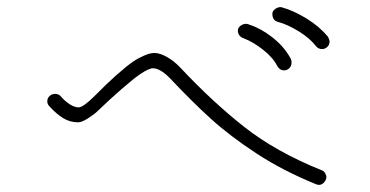

<svg xmlns="http://www.w3.org/2000/svg" viewBox="-20 -721 1040 540"><path d="M871 -202Q777 -240 702 -289Q627 -338 573 -387Q519 -436 457 -502Q430 -529 410 -529Q399 -529 375 -513Q357 -501 322 -470.5Q287 -440 256 -410Q246 -400 228 -388.5Q210 -377 200 -377Q177 -377 158 -388.5Q139 -400 119 -422Q113 -428 113 -436Q113 -445 119.5 -451Q126 -457 135 -457Q144 -457 150 -451Q163 -436 176.5 -427.5Q190 -419 201 -419Q214 -419 246 -451Q312 -518 356 -549Q368 -557 385 -564.5Q402 -572 414 -572Q430 -572 450 -560.5Q470 -549 487 -531Q578 -434 667 -364Q756 -294 885 -242Q891 -240 894.5 -234Q898 -228 898 -222Q897 -214 891 -207.5Q885 -201 877 -201ZM869 -591Q851 -614 820 -633Q789 -652 763 -659Q746 -663 746 -682Q746 -689 752.5 -694.5Q759 -700 767 -701Q772 -701 774 -700Q806 -691 842 -669Q878 -647 902 -618Q905 -614 907 -605Q907 -595 900.5 -589Q894 -583 886 -583Q875 -583 869 -591ZM760 -535Q748 -559 720 -581Q692 -603 666 -613Q649 -619 649 -635Q649 -643 656.5 -648.5Q664 -654 672 -654Q677 -654 683 -651Q714 -641 746 -616Q778 -591 796 -559Q800 -553 800 -546Q800 -535 793.5 -529Q787 -523 779 -523Q767 -523 760 -535Z"/></svg>

Font: Tsukimi Rounded Light
Style: Regular
Weight: 300
Designer: Takashi Funayama
Foundry: Takashi Funayama
Version: Version 1.032; ttfautohint (v1.8.3)